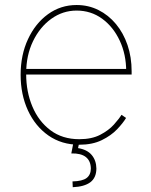

<svg xmlns="http://www.w3.org/2000/svg" viewBox="-20 -574 612 777"><path d="M300.8 11.7Q229.5 11.7 176 -25.6Q122.6 -63 93 -127.2Q63.5 -191.4 63.5 -271.5Q63.5 -351.6 93.3 -415.5Q123 -479.5 174.3 -516.6Q225.6 -553.7 290 -553.7Q337.9 -553.7 378.4 -533.4Q418.9 -513.2 449.2 -476.8Q479.5 -440.4 496.1 -391.6Q512.7 -342.8 512.7 -285.2V-272.5H75.2V-294.9H500.5L490.7 -285.2Q490.7 -353.5 464.6 -409.4Q438.5 -465.3 393.3 -498.3Q348.1 -531.2 290 -531.2Q233.9 -531.2 187.5 -497.8Q141.1 -464.4 113.5 -407Q85.9 -349.6 85.9 -277.3V-274.4Q85.9 -202.6 111.1 -142.8Q136.2 -83 184.3 -46.9Q232.4 -10.7 300.8 -10.7Q351.6 -10.7 385.7 -28.6Q419.9 -46.4 440.9 -69.8Q461.9 -93.3 471.7 -109.4L490.2 -96.7Q478 -76.2 453.9 -50.8Q429.7 -25.4 391.8 -6.8Q354 11.7 300.8 11.7ZM278.3 -2.9H301.8L295.9 25.4Q332.5 31.2 351.1 53.2Q369.6 75.2 370.1 108.4Q369.6 145.5 345.5 163.6Q321.3 181.6 274.4 183.6L273.4 160.2Q313.5 159.2 330.3 146.5Q347.2 133.8 347.7 108.4Q347.2 77.1 327.4 61.5Q307.6 45.9 268.6 46.9Z"/></svg>

Font: Inter Tight Thin
Style: Regular
Weight: 250
Designer: Rasmus Andersson
Foundry: rsms
Version: Version 3.004